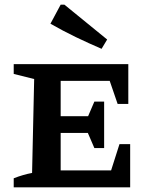

<svg xmlns="http://www.w3.org/2000/svg" viewBox="-20 -806 656 826"><path d="M494 -186H540V0H39V-39Q80 -55 118 -62L127 -466L39 -488V-530H532V-359H486L452 -458H241V-306H359L386 -369H428V-169H386L358 -234H241V-73H458ZM417 -596Q361 -620 306 -646.5Q251 -673 197 -704L241 -786H257L441 -636Z"/></svg>

Font: Piazzolla SC SemiBold
Style: Regular
Weight: 600
Designer: Juan Pablo del Peral
Foundry: Huerta Tipografica
Version: Version 1.330